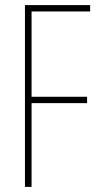

<svg xmlns="http://www.w3.org/2000/svg" viewBox="-20 -734 392 754"><path d="M104 0H78V-714H334V-689H104V-354H322V-329H104Z"/></svg>

Font: Noto Sans Telugu ExtraCondensed Thin
Style: Regular
Weight: 100
Width: 2
Designer: Jelle Bosma - Monotype Design Team
Foundry: Monotype Imaging Inc.
Version: Version 2.005; ttfautohint (v1.8.4.7-5d5b)